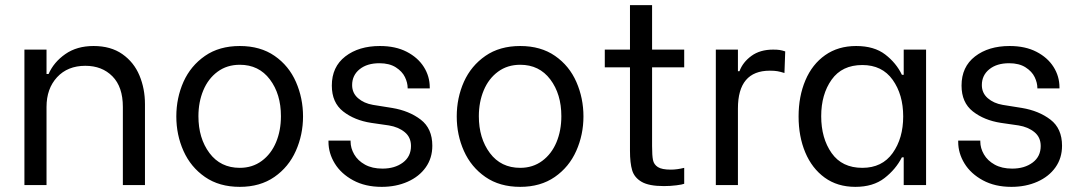

<svg xmlns="http://www.w3.org/2000/svg" viewBox="-20 -720 4196 747"><path d="M75 -527H161V-432H169Q189 -478 234 -509.5Q279 -541 344 -541Q411 -541 456 -509.5Q501 -478 522.5 -426.5Q544 -375 544 -315V0H458V-304Q458 -382 417.5 -423Q377 -464 312 -464Q243 -464 202 -419.5Q161 -375 161 -304V0H75Z M694 -402Q722 -464 777.5 -502.5Q833 -541 913 -541Q993 -541 1048.5 -502.5Q1104 -464 1131.5 -401Q1159 -338 1159 -267Q1159 -196 1131 -133Q1103 -70 1047.5 -31.5Q992 7 913 7Q833 7 777.5 -31.5Q722 -70 694 -132.5Q666 -195 666 -267Q666 -339 694 -402ZM752 -268Q752 -182 795 -124.5Q838 -67 913 -67Q962 -67 998.5 -94Q1035 -121 1054 -166.5Q1073 -212 1073 -268Q1073 -354 1030 -411Q987 -468 913 -468Q863 -468 826.5 -441Q790 -414 771 -368.5Q752 -323 752 -268Z M1344 -173V-169Q1344 -144 1358 -119.5Q1372 -95 1400 -79.5Q1428 -64 1468 -64Q1516 -64 1547.5 -87.5Q1579 -111 1579 -152Q1579 -186 1554.5 -206Q1530 -226 1493 -232L1424 -242Q1359 -252 1315 -286.5Q1271 -321 1271 -387Q1271 -460 1323.5 -500.5Q1376 -541 1458 -541Q1519 -541 1562.5 -518.5Q1606 -496 1629 -459.5Q1652 -423 1652 -380V-376H1566V-378Q1566 -398 1555.5 -420Q1545 -442 1520 -458Q1495 -474 1456 -474Q1408 -474 1379 -450.5Q1350 -427 1350 -389Q1350 -358 1373 -338Q1396 -318 1431 -312L1506 -300Q1572 -289 1617 -254.5Q1662 -220 1662 -153Q1662 -105 1636.5 -69Q1611 -33 1566 -13Q1521 7 1465 7Q1401 7 1354 -18.5Q1307 -44 1282.5 -84Q1258 -124 1258 -168V-173Z M1785 -402Q1813 -464 1868.5 -502.5Q1924 -541 2004 -541Q2084 -541 2139.5 -502.5Q2195 -464 2222.5 -401Q2250 -338 2250 -267Q2250 -196 2222 -133Q2194 -70 2138.5 -31.5Q2083 7 2004 7Q1924 7 1868.5 -31.5Q1813 -70 1785 -132.5Q1757 -195 1757 -267Q1757 -339 1785 -402ZM1843 -268Q1843 -182 1886 -124.5Q1929 -67 2004 -67Q2053 -67 2089.5 -94Q2126 -121 2145 -166.5Q2164 -212 2164 -268Q2164 -354 2121 -411Q2078 -468 2004 -468Q1954 -468 1917.5 -441Q1881 -414 1862 -368.5Q1843 -323 1843 -268Z M2333 -527H2431V-700H2517V-527H2642V-458H2517V-152Q2517 -115 2520.5 -97.5Q2524 -80 2539.5 -70Q2555 -60 2590 -60Q2614 -60 2642 -67V-5Q2635 -2 2611.5 1Q2588 4 2563 4Q2505 4 2476.5 -12.5Q2448 -29 2439.5 -57.5Q2431 -86 2431 -133V-458H2333Z M2765 -527H2851V-443H2857Q2870 -478 2903.5 -502.5Q2937 -527 2988 -527Q3004 -527 3013.5 -525.5Q3023 -524 3035 -520L3032 -436Q3016 -441 3004.5 -443Q2993 -445 2975 -445Q2851 -445 2851 -298V0H2765Z M3087 -267Q3087 -345 3113.5 -407.5Q3140 -470 3190.5 -505.5Q3241 -541 3311 -541Q3381 -541 3424 -508Q3467 -475 3489 -429H3496V-527H3583V0H3496V-108H3489Q3465 -61 3421 -27Q3377 7 3308 7Q3238 7 3188.5 -29Q3139 -65 3113 -127Q3087 -189 3087 -267ZM3175 -268Q3175 -182 3215.5 -124.5Q3256 -67 3335 -67Q3412 -67 3453 -124.5Q3494 -182 3494 -267Q3494 -352 3453 -409.5Q3412 -467 3335 -467Q3256 -467 3215.5 -410Q3175 -353 3175 -268Z M3794 -173V-169Q3794 -144 3808 -119.5Q3822 -95 3850 -79.5Q3878 -64 3918 -64Q3966 -64 3997.5 -87.5Q4029 -111 4029 -152Q4029 -186 4004.5 -206Q3980 -226 3943 -232L3874 -242Q3809 -252 3765 -286.5Q3721 -321 3721 -387Q3721 -460 3773.5 -500.5Q3826 -541 3908 -541Q3969 -541 4012.5 -518.5Q4056 -496 4079 -459.5Q4102 -423 4102 -380V-376H4016V-378Q4016 -398 4005.5 -420Q3995 -442 3970 -458Q3945 -474 3906 -474Q3858 -474 3829 -450.5Q3800 -427 3800 -389Q3800 -358 3823 -338Q3846 -318 3881 -312L3956 -300Q4022 -289 4067 -254.5Q4112 -220 4112 -153Q4112 -105 4086.5 -69Q4061 -33 4016 -13Q3971 7 3915 7Q3851 7 3804 -18.5Q3757 -44 3732.5 -84Q3708 -124 3708 -168V-173Z"/></svg>

Font: Lopes Sans
Style: Regular
Weight: 400
Designer: Gabriel Lam, Diego Maldonado
Foundry: TypeRant, Foresti Design
Version: Version 4.000